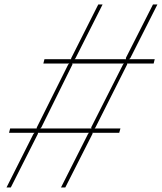

<svg xmlns="http://www.w3.org/2000/svg" viewBox="-20 -830 717 850"><path d="M524.9 -544.9 528.8 -548.8H299.8L300.8 -544.9L163.1 -266.1L158.2 -261.2H384.8L383.8 -266.1ZM665 -567.9 660.2 -548.8H543V-544.9L402.8 -266.1L398.9 -261.2H513.2L507.8 -242.2H389.2L390.1 -238.8L269 0H250L370.1 -237.8L374 -242.2H147.9V-237.8L27.8 0H8.8L127.9 -236.8L132.8 -242.2H20L24.9 -261.2H142.1L143.1 -266.1L282.2 -544.9L287.1 -548.8H171.9L176.8 -567.9H294.9V-571.8L415 -810.1H434.1L314 -571.8L310.1 -567.9H538.1L537.1 -573.2L657.2 -810.1H676.8L557.1 -573.2L551.8 -567.9Z"/></svg>

Font: Sinkin Sans 100 Thin Italic
Style: Regular
Weight: 100
Italic angle: -112°
Designer: Keith Bates
Foundry: K-Type
Version: Sinkin Sans (version 1.0)  by Keith Bates   •   © 2014   www